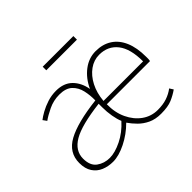

<svg xmlns="http://www.w3.org/2000/svg" viewBox="-144 -844 1063 1063"><g transform="rotate(-45 388.0 -312.0)"><path d="M198 12Q161 12 129.5 -1Q98 -14 79 -42.5Q60 -71 60 -116Q60 -197 136 -238.5Q212 -280 368 -298Q369 -337 360.5 -375Q352 -413 326 -437.5Q300 -462 250 -462Q204 -462 163.5 -442.5Q123 -423 100 -406L84 -428Q99 -440 125 -454.5Q151 -469 183.5 -479.5Q216 -490 252 -490Q312 -490 347 -455.5Q382 -421 392 -364Q418 -421 463 -455.5Q508 -490 562 -490Q617 -490 656.5 -464.5Q696 -439 717 -390Q738 -341 738 -270Q738 -263 738 -255Q738 -247 736 -238H398Q397 -174 420.5 -124Q444 -74 484.5 -45Q525 -16 576 -16Q617 -16 648 -26.5Q679 -37 704 -56L718 -34Q691 -15 659.5 -1.5Q628 12 574 12Q530 12 498 -3Q466 -18 442.5 -41.5Q419 -65 402 -90Q356 -44 299.5 -16Q243 12 198 12ZM200 -16Q241 -16 294 -42Q347 -68 390 -116Q380 -139 374 -173.5Q368 -208 368 -244V-272Q218 -254 155 -217Q92 -180 92 -118Q92 -63 124.5 -39.5Q157 -16 200 -16ZM398 -264H708Q708 -363 669 -412.5Q630 -462 562 -462Q520 -462 484.5 -436.5Q449 -411 426 -366.5Q403 -322 398 -264ZM294 -608V-636H534V-608Z"/></g></svg>

Font: Source Sans 3 VF
Style: Regular
Weight: 200
Designer: Paul D. Hunt
Foundry: Adobe
Version: Version 3.046;hotconv 1.0.118;makeotfexe 2.5.65603